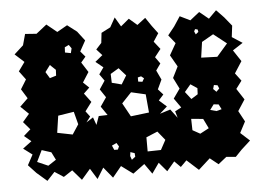

<svg xmlns="http://www.w3.org/2000/svg" viewBox="-45 -602 957 690"><g transform="rotate(-5 433.5 -257.5)"><path d="M63 -12 35 -42 55 -79 23 -103 55 -127 30 -148 55 -170 31 -198 55 -226 26 -254 55 -282 34 -316 55 -350 32 -381 55 -413 22 -443 55 -473 66 -513 107 -510 145 -540 182 -510 219 -531 253 -505 279 -471 258 -433 275 -413 258 -393 281 -357 258 -321 279 -301 258 -281 282 -249 258 -217 273 -197 258 -177 283 -193 293 -165 304 -196 336 -197 314 -229 336 -261 316 -291 336 -321 319 -345 336 -369 309 -391 336 -413 316 -435 336 -457 340 -493 373 -510 392 -544 412 -510 442 -535 471 -510 501 -533 522 -502 543 -474 524 -445 546 -417 524 -389 541 -365 524 -341 540 -307 524 -273 542 -253 524 -233 551 -209 524 -185 562 -197 586 -165 579 -189 602 -201 578 -235 602 -269 582 -309 602 -349 578 -391 602 -433 578 -463 602 -493 625 -528 662 -510 696 -537 729 -510 757 -538 784 -510 810 -478 805 -437 842 -413 805 -389 832 -348 805 -306 826 -278 805 -250 831 -210 805 -170 826 -131 805 -91 838 -61 805 -31 782 -7 748 -10 718 14 688 -10 646 28 604 -10 582 12 560 -10 532 23 504 -10 478 27 452 -10 410 21 368 -10 336 29 304 -10 280 29 256 -10 224 27 192 -10 160 11 128 -10 100 20ZM685 -475 676 -477 672 -469 677 -458 687 -466ZM219 -460 204 -453 203 -434 224 -430 228 -447ZM786 -416 739 -453 697 -429 689 -373 747 -371ZM165 -375 145 -394 127 -370 141 -347 164 -354ZM415 -333 390 -361 360 -343 361 -311 396 -302ZM468 -325 456 -322V-307L471 -305L478 -317ZM666 -265 642 -281 620 -255 641 -228 665 -243ZM739 -269 726 -271 722 -257 733 -246 744 -257ZM479 -259 427 -271 392 -234 419 -185 485 -193ZM216 -219 159 -210 150 -149 205 -138 228 -173ZM737 -200 719 -202 705 -183 727 -177 746 -182ZM677 -153 634 -157 635 -116 662 -101 694 -118ZM509 -122 468 -105V-54L516 -55L535 -90ZM367 -81 359 -94 342 -86 349 -70H362ZM123 -81 89 -92 69 -51 108 -34 137 -53ZM421 -52 406 -57 404 -43 409 -29 422 -39Z"/></g></svg>

Font: Rubik Gemstones
Style: Regular
Weight: 400
Designer: Hubert and Fischer, NaN
Foundry: Hubert and Fischer, NaN
Version: Version 2.200